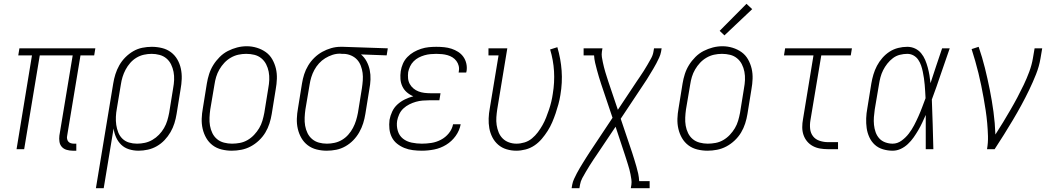

<svg xmlns="http://www.w3.org/2000/svg" viewBox="-20 -784 5540 1009"><path d="M362 8Q346 8 330.5 3.5Q315 -1 305 -12Q295 -23 292.5 -39Q290 -55 292 -71L362 -493H189L107 0H67L148 -493H76L82 -530H481L475 -493H403L333 -71Q331 -63 332.5 -54.5Q334 -46 339 -40Q344 -34 352 -31.5Q360 -29 368 -29H381V8Z M484 205 575 -345Q579 -370 586.5 -394Q594 -418 607 -441Q620 -464 639 -483Q658 -502 680.5 -515Q703 -528 728 -533Q753 -538 778 -538Q805 -538 831.5 -531.5Q858 -525 878.5 -509.5Q899 -494 912 -471.5Q925 -449 930.5 -423Q936 -397 935 -369.5Q934 -342 929 -315L908 -185Q904 -160 896.5 -136Q889 -112 876 -89.5Q863 -67 845 -48Q827 -29 804.5 -16Q782 -3 757 2.5Q732 8 708 8Q682 8 658 0.5Q634 -7 617 -23.5Q600 -40 590 -62.5Q580 -85 577 -109L525 205ZM700 -29Q721 -29 741.5 -33.5Q762 -38 781 -49Q800 -60 815.5 -76Q831 -92 842 -111Q853 -130 859 -150Q865 -170 869 -191L890 -321Q894 -342 895 -364Q896 -386 892 -406.5Q888 -427 879 -445.5Q870 -464 854.5 -477Q839 -490 818.5 -495.5Q798 -501 777 -501Q757 -501 736.5 -496.5Q716 -492 697.5 -481Q679 -470 664.5 -453.5Q650 -437 640 -418Q630 -399 624 -379.5Q618 -360 615 -339L594 -213Q590 -192 589 -170Q588 -148 591 -127.5Q594 -107 601.5 -88Q609 -69 623.5 -55Q638 -41 658 -35Q678 -29 700 -29Z M1198 8Q1171 8 1144.5 1.5Q1118 -5 1097.5 -20.5Q1077 -36 1064 -58.5Q1051 -81 1045 -107Q1039 -133 1040 -160.5Q1041 -188 1046 -215L1067 -345Q1071 -370 1079 -395Q1087 -420 1101 -442.5Q1115 -465 1134.5 -484.5Q1154 -504 1177.5 -516Q1201 -528 1226 -534.5Q1251 -541 1277 -541Q1304 -541 1330 -533Q1356 -525 1377 -510Q1398 -495 1411 -472Q1424 -449 1430 -423.5Q1436 -398 1435 -370Q1434 -342 1429 -315L1408 -185Q1404 -160 1396 -135Q1388 -110 1374.5 -87.5Q1361 -65 1341 -46Q1321 -27 1297.5 -14.5Q1274 -2 1248.5 3Q1223 8 1198 8ZM1199 -29Q1220 -29 1241 -33Q1262 -37 1281 -48Q1300 -59 1315.5 -75.5Q1331 -92 1342 -110.5Q1353 -129 1359 -149.5Q1365 -170 1369 -191L1390 -321Q1394 -342 1395 -364Q1396 -386 1392 -407Q1388 -428 1378.5 -446.5Q1369 -465 1353 -478Q1337 -491 1316.5 -496Q1296 -501 1274 -501Q1253 -501 1232.5 -496.5Q1212 -492 1193 -481Q1174 -470 1159 -454Q1144 -438 1133 -419Q1122 -400 1116 -380Q1110 -360 1107 -339L1085 -209Q1082 -188 1081 -166Q1080 -144 1083.5 -123.5Q1087 -103 1096 -84.5Q1105 -66 1120.5 -53Q1136 -40 1157 -34.5Q1178 -29 1199 -29Z M1697 8Q1670 8 1644 1.5Q1618 -5 1597.5 -20.5Q1577 -36 1564 -58.5Q1551 -81 1545 -107Q1539 -133 1540 -160.5Q1541 -188 1546 -215L1567 -345Q1571 -370 1578.5 -393.5Q1586 -417 1599.5 -439.5Q1613 -462 1632 -480.5Q1651 -499 1673.5 -511.5Q1696 -524 1720.5 -531Q1745 -538 1769 -538Q1772 -538 1775.5 -538Q1779 -538 1783 -538L2018 -530L2012 -493L1877 -498Q1895 -483 1906.5 -461.5Q1918 -440 1923 -416Q1928 -392 1927 -366Q1926 -340 1921 -315L1900 -185Q1896 -160 1888.5 -136Q1881 -112 1868 -89Q1855 -66 1836.5 -47Q1818 -28 1795 -15Q1772 -2 1747 3Q1722 8 1697 8ZM1698 -29Q1718 -29 1738.5 -33.5Q1759 -38 1777.5 -49Q1796 -60 1810.5 -76.5Q1825 -93 1835 -112Q1845 -131 1851 -150.5Q1857 -170 1861 -191L1882 -321Q1885 -341 1886.5 -361.5Q1888 -382 1885.5 -401Q1883 -420 1876 -438.5Q1869 -457 1856.5 -470.5Q1844 -484 1826 -492Q1808 -500 1788 -501H1777Q1774 -501 1771.5 -501.5Q1769 -502 1766 -502Q1746 -502 1726.5 -495.5Q1707 -489 1689 -478Q1671 -467 1656.5 -451Q1642 -435 1632 -416.5Q1622 -398 1616 -378.5Q1610 -359 1607 -339L1585 -209Q1582 -188 1581 -166Q1580 -144 1583.5 -123.5Q1587 -103 1596 -84.5Q1605 -66 1620.5 -53Q1636 -40 1656 -34.5Q1676 -29 1698 -29Z M2197 8Q2173 8 2149.5 5Q2126 2 2105 -6.5Q2084 -15 2066.5 -29Q2049 -43 2039 -63Q2029 -83 2026.5 -106.5Q2024 -130 2027 -154Q2031 -176 2041 -197.5Q2051 -219 2068.5 -235Q2086 -251 2107.5 -261.5Q2129 -272 2152 -278Q2133 -286 2118 -299Q2103 -312 2094.5 -330Q2086 -348 2084.5 -368.5Q2083 -389 2086 -410Q2089 -430 2097.5 -449.5Q2106 -469 2121 -484.5Q2136 -500 2154.5 -510.5Q2173 -521 2193 -527.5Q2213 -534 2233 -536Q2253 -538 2273 -538Q2294 -538 2314 -536Q2334 -534 2352.5 -528Q2371 -522 2387.5 -511.5Q2404 -501 2415 -485.5Q2426 -470 2430.5 -450.5Q2435 -431 2432 -411Q2431 -409 2431 -407Q2431 -405 2430 -403H2390Q2391 -405 2391 -406Q2391 -407 2391 -409Q2394 -424 2390.5 -438Q2387 -452 2378.5 -463.5Q2370 -475 2358 -482.5Q2346 -490 2332 -494Q2318 -498 2303 -499.5Q2288 -501 2273 -501Q2258 -501 2242 -499.5Q2226 -498 2210.5 -493.5Q2195 -489 2180.5 -481.5Q2166 -474 2154 -462Q2142 -450 2135 -435Q2128 -420 2125 -405Q2123 -388 2124.5 -372Q2126 -356 2133.5 -342.5Q2141 -329 2153 -319Q2165 -309 2179.5 -303.5Q2194 -298 2210 -296Q2226 -294 2242 -294H2295L2289 -257H2236Q2219 -257 2201 -255.5Q2183 -254 2165.5 -249Q2148 -244 2131 -235.5Q2114 -227 2100 -214Q2086 -201 2078 -183.5Q2070 -166 2067 -149Q2063 -122 2070.5 -96.5Q2078 -71 2097.5 -55.5Q2117 -40 2143.5 -34.5Q2170 -29 2197 -29Q2222 -29 2247.5 -33Q2273 -37 2297 -49.5Q2321 -62 2338.5 -83.5Q2356 -105 2361 -131H2401Q2395 -98 2374.5 -69.5Q2354 -41 2324.5 -23Q2295 -5 2262 1.5Q2229 8 2197 8Z M2693 8Q2667 8 2642 0.5Q2617 -7 2598 -23.5Q2579 -40 2567.5 -62.5Q2556 -85 2551.5 -110Q2547 -135 2548 -162Q2549 -189 2554 -215L2600 -493H2547V-530H2646L2593 -209Q2590 -189 2588.5 -168Q2587 -147 2590 -127Q2593 -107 2600.5 -88.5Q2608 -70 2621.5 -56.5Q2635 -43 2654 -36Q2673 -29 2694 -29Q2715 -29 2736.5 -35.5Q2758 -42 2775.5 -56.5Q2793 -71 2806.5 -89Q2820 -107 2831 -126.5Q2842 -146 2850 -166.5Q2858 -187 2865 -207.5Q2872 -228 2877 -249Q2882 -270 2885 -291Q2895 -351 2891.5 -409.5Q2888 -468 2871 -524L2909 -536Q2927 -475 2931.5 -412.5Q2936 -350 2925 -285Q2921 -260 2914.5 -236Q2908 -212 2900 -188.5Q2892 -165 2882 -141.5Q2872 -118 2858 -96Q2844 -74 2827 -54Q2810 -34 2788.5 -19.5Q2767 -5 2742 1.5Q2717 8 2693 8Z M2984 205 2987 187Q2990 171 2997 156Q3004 141 3011.5 126.5Q3019 112 3027.5 98Q3036 84 3044.5 70Q3053 56 3062 42Q3071 28 3080 14L3199 -165L3139 -343Q3133 -361 3127.5 -379.5Q3122 -398 3117 -416.5Q3112 -435 3107.5 -454Q3103 -473 3102 -493H3047V-530H3146L3143 -512Q3141 -498 3143 -484Q3145 -470 3148 -457Q3151 -444 3154 -431Q3157 -418 3161 -405.5Q3165 -393 3169 -380Q3173 -367 3177 -355L3227 -207L3328 -359Q3331 -364 3334.5 -368.5Q3338 -373 3341 -378Q3352 -394 3362.5 -410.5Q3373 -427 3382.5 -443.5Q3392 -460 3401.5 -477Q3411 -494 3414 -512L3417 -530H3457L3454 -512Q3451 -496 3444 -481Q3437 -466 3429.5 -451.5Q3422 -437 3413.5 -423Q3405 -409 3396.5 -395Q3388 -381 3379.5 -367Q3371 -353 3361 -339L3242 -160L3302 18Q3308 36 3313.5 54.5Q3319 73 3324.5 91.5Q3330 110 3334 129Q3338 148 3339 168H3394V205H3295L3298 187Q3300 173 3298 159Q3296 145 3293.5 132Q3291 119 3287.5 106Q3284 93 3280 80.5Q3276 68 3272 55Q3268 42 3264 30L3215 -118L3113 34Q3110 39 3106.5 43.5Q3103 48 3100 53Q3089 69 3079 85.5Q3069 102 3059 118.5Q3049 135 3040 152Q3031 169 3028 187L3025 205Z M3698 8Q3671 8 3644.5 1.5Q3618 -5 3597.5 -20.5Q3577 -36 3564 -58.5Q3551 -81 3545 -107Q3539 -133 3540 -160.5Q3541 -188 3546 -215L3567 -345Q3571 -370 3579 -395Q3587 -420 3601 -442.5Q3615 -465 3634.5 -484.5Q3654 -504 3677.5 -516Q3701 -528 3726 -534.5Q3751 -541 3777 -541Q3804 -541 3830 -533Q3856 -525 3877 -510Q3898 -495 3911 -472Q3924 -449 3930 -423.5Q3936 -398 3935 -370Q3934 -342 3929 -315L3908 -185Q3904 -160 3896 -135Q3888 -110 3874.5 -87.5Q3861 -65 3841 -46Q3821 -27 3797.5 -14.5Q3774 -2 3748.5 3Q3723 8 3698 8ZM3699 -29Q3720 -29 3741 -33Q3762 -37 3781 -48Q3800 -59 3815.5 -75.5Q3831 -92 3842 -110.5Q3853 -129 3859 -149.5Q3865 -170 3869 -191L3890 -321Q3894 -342 3895 -364Q3896 -386 3892 -407Q3888 -428 3878.5 -446.5Q3869 -465 3853 -478Q3837 -491 3816.5 -496Q3796 -501 3774 -501Q3753 -501 3732.5 -496.5Q3712 -492 3693 -481Q3674 -470 3659 -454Q3644 -438 3633 -419Q3622 -400 3616 -380Q3610 -360 3607 -339L3585 -209Q3582 -188 3581 -166Q3580 -144 3583.5 -123.5Q3587 -103 3596 -84.5Q3605 -66 3620.5 -53Q3636 -40 3657 -34.5Q3678 -29 3699 -29ZM3787 -598 3762 -622 3903 -764 3933 -736Z M4331 0Q4310 0 4289.5 -3.5Q4269 -7 4251.5 -16.5Q4234 -26 4221.5 -41Q4209 -56 4202.5 -75Q4196 -94 4196 -115.5Q4196 -137 4200 -158L4255 -493H4100L4106 -530H4457L4451 -493H4296L4239 -152Q4235 -129 4237.5 -106.5Q4240 -84 4253 -67.5Q4266 -51 4287.5 -44Q4309 -37 4331 -37H4384V0Z M4671 8Q4645 8 4620 0.5Q4595 -7 4577 -23.5Q4559 -40 4548.5 -63Q4538 -86 4534.5 -111Q4531 -136 4532 -162.5Q4533 -189 4538 -215L4559 -345Q4563 -369 4570 -392.5Q4577 -416 4588.5 -438Q4600 -460 4617 -479.5Q4634 -499 4655 -512.5Q4676 -526 4700 -532Q4724 -538 4748 -538Q4770 -538 4789 -529Q4808 -520 4821 -504Q4834 -488 4842 -469Q4850 -450 4855.5 -429.5Q4861 -409 4864.5 -388.5Q4868 -368 4870 -347Q4885 -392 4900 -438Q4915 -484 4931 -530H4971Q4947 -463 4924.5 -395.5Q4902 -328 4877 -261Q4880 -196 4881.5 -130.5Q4883 -65 4885 0H4845Q4845 -45 4845 -90Q4845 -135 4845 -180Q4836 -160 4826.5 -139.5Q4817 -119 4805.5 -99.5Q4794 -80 4781 -61.5Q4768 -43 4751 -27Q4734 -11 4713.5 -1.5Q4693 8 4671 8ZM4671 -29Q4696 -29 4718 -45Q4740 -61 4756 -82Q4772 -103 4784 -126Q4796 -149 4806.5 -172.5Q4817 -196 4826 -220Q4835 -244 4844 -268Q4843 -286 4842 -303.5Q4841 -321 4839.5 -338.5Q4838 -356 4835.5 -373Q4833 -390 4829.5 -407Q4826 -424 4820.5 -440Q4815 -456 4805.5 -470Q4796 -484 4781 -492.5Q4766 -501 4748 -501Q4729 -501 4709 -496Q4689 -491 4672.5 -478.5Q4656 -466 4643 -449.5Q4630 -433 4621 -415Q4612 -397 4607 -378Q4602 -359 4599 -339L4577 -209Q4574 -189 4572.5 -168.5Q4571 -148 4573 -128Q4575 -108 4581.5 -89.5Q4588 -71 4600.5 -57Q4613 -43 4632 -36Q4651 -29 4671 -29Z M5167 0Q5173 -34 5172 -68.5Q5171 -103 5168 -136.5Q5165 -170 5160 -203.5Q5155 -237 5149 -270Q5143 -303 5136.5 -335Q5130 -367 5122 -399.5Q5114 -432 5105 -463.5Q5096 -495 5086 -526L5123 -538Q5142 -483 5156 -426.5Q5170 -370 5181.5 -312.5Q5193 -255 5201 -196Q5209 -137 5211 -77Q5232 -109 5251.5 -141.5Q5271 -174 5290 -206.5Q5309 -239 5326.5 -272Q5344 -305 5360 -338.5Q5376 -372 5389 -407Q5402 -442 5408 -477L5417 -530H5457L5448 -477Q5441 -435 5424.5 -393.5Q5408 -352 5388.5 -311.5Q5369 -271 5347.5 -231.5Q5326 -192 5303 -153.5Q5280 -115 5256 -76.5Q5232 -38 5207 0Z"/></svg>

Font: Iosevka Curly Slab XLtObl
Style: Regular
Weight: 200
Italic angle: -9°
Monospace: yes
Designer: Belleve Invis
Foundry: Belleve Invis
Version: Version 11.1.0; ttfautohint (v1.8.3)